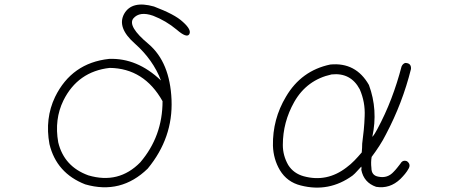

<svg xmlns="http://www.w3.org/2000/svg" viewBox="-20 -835 2040 854"><path d="M665 -806Q710 -789 742.5 -772Q775 -755 794 -737Q833 -702 822 -683Q811 -664 766 -703Q718 -743 661 -765Q601 -786 573 -753Q546 -718 641 -639Q736 -558 743 -391Q750 -222 637 -85Q518 31 359 -15Q231 -65 200 -194Q179 -308 225 -404Q299 -555 465 -573Q590 -578 696 -477Q661 -569 580 -641Q499 -712 532 -773Q566 -834 665 -806ZM468 -533Q326 -517 262 -388Q221 -304 239 -202Q265 -94 373 -55Q508 -15 604 -113Q703 -229 703 -385Q621 -531 468 -533Z M1782 -555Q1810 -555 1808 -528Q1770 -376 1697 -238Q1684 -212 1667.5 -186.5Q1651 -161 1633 -137Q1629 -113 1632 -88Q1632 -54 1664 -49Q1704 -41 1731 -71Q1739 -79 1746.5 -88.5Q1754 -98 1761 -107Q1771 -125 1790 -118Q1808 -105 1798 -86Q1791 -73 1781.5 -61.5Q1772 -50 1761 -39Q1714 6 1653 -4Q1598 -23 1587 -80Q1589 -88 1587 -94Q1577 -84 1568 -73.5Q1559 -63 1548 -54Q1443 22 1318 -10Q1257 -25 1225 -78Q1196 -127 1194 -187Q1192 -305 1252 -405Q1320 -521 1449 -548Q1563 -559 1621 -457Q1662 -346 1636 -226Q1643 -234 1648 -242.5Q1653 -251 1658 -260Q1694 -327 1720.5 -396.5Q1747 -466 1766 -539Q1771 -551 1782 -555ZM1455 -504Q1345 -480 1289 -382Q1238 -292 1238 -190Q1238 -143 1262 -101Q1274 -82 1291.5 -69.5Q1309 -57 1331 -51Q1434 -23 1521 -90Q1540 -104 1556.5 -121Q1573 -138 1589 -157Q1590 -167 1590.5 -177Q1591 -187 1591 -196Q1595 -226 1598 -256.5Q1601 -287 1602 -318Q1605 -381 1580 -438Q1540 -513 1455 -504Z"/></svg>

Font: Yomogi
Style: Regular
Weight: 400
Designer: satsuyako
Foundry: satsuyako
Version: Version 3.100